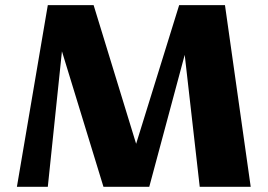

<svg xmlns="http://www.w3.org/2000/svg" viewBox="-20 -723 1039 743"><path d="M219.7 -524.4 165 0H45.4L165 -703.1H342.3L506.8 -166.5L673.3 -703.1H850.6L950.2 0H752.9L694.8 -510.7L557.6 0H380.4Z"/></svg>

Font: Aclonica
Style: Regular
Weight: 400
Designer: Astigmatic (AOETI)
Foundry: Astigmatic (AOETI)
Version: Version 1.000